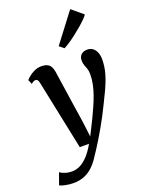

<svg xmlns="http://www.w3.org/2000/svg" viewBox="-236 -954 983 1298"><g transform="rotate(-20 255.0 -305.5)"><path d="M78.5 -462Q75 -479.5 69.5 -485.8Q64 -492 56 -492Q48 -492 40.5 -488.2Q33 -484.5 23.5 -476.5L10 -508.5Q14.5 -514.5 30.5 -528.5Q46.5 -542.5 71 -554.5Q95.5 -566.5 123.5 -566.5Q150 -566.5 166.2 -558.5Q182.5 -550.5 190.8 -535.2Q199 -520 202.5 -499Q209.5 -451.5 216.5 -404.2Q223.5 -357 230.5 -309.8Q237.5 -262.5 244.5 -215.2Q251.5 -168 259 -121L273 -7L325.5 -112Q344 -150.5 360.5 -187.5Q377 -224.5 389.8 -260.8Q402.5 -297 409.8 -332.2Q417 -367.5 417 -402.5Q417 -428 411.2 -443.8Q405.5 -459.5 399.8 -473.8Q394 -488 394 -509.5Q394 -535.5 409.8 -550.8Q425.5 -566 454 -566Q478.5 -566 494.8 -553Q511 -540 519.2 -518.5Q527.5 -497 527.5 -471Q527.5 -417.5 512.8 -367.2Q498 -317 475.5 -269Q453 -221 429.5 -174.5Q413 -140 394 -104.2Q375 -68.5 355.2 -34Q335.5 0.5 316.5 31.8Q297.5 63 281 88.5Q264.5 114 252 132Q227 172 198.2 198.2Q169.5 224.5 135.5 237.5Q101.5 250.5 59 250.5Q33 250.5 3.5 244.5Q-26 238.5 -38 231.5L-8 147.5Q1.5 156 25.8 164.5Q50 173 79 173Q107.5 173 135.8 159.2Q164 145.5 192.2 115.5Q220.5 85.5 248.5 36.5H182ZM281.5 -653.5 440 -862.5 521 -795Q515.5 -785 498.2 -767.8Q481 -750.5 456.8 -729.5Q432.5 -708.5 406.2 -688.2Q380 -668 355.8 -651.8Q331.5 -635.5 314 -627Z"/></g></svg>

Font: Merriweather 20pt SemiBold
Style: Italic
Weight: 600
Italic angle: -7.8°
Version: Version 2.101